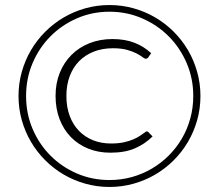

<svg xmlns="http://www.w3.org/2000/svg" viewBox="-20 -735 846 762"><path d="M556.5 -210.5Q557.5 -211.5 559.2 -212.5Q561 -213.5 562.5 -213.5Q565 -213.5 566.5 -212.5Q568 -211.5 568.5 -211L585.5 -193.5Q556 -164 516 -146.5Q476 -129 418 -129Q370 -129 330 -145.2Q290 -161.5 261.2 -191Q232.5 -220.5 216.5 -262Q200.5 -303.5 200.5 -354.5Q200.5 -404.5 217.2 -446Q234 -487.5 263.8 -517.2Q293.5 -547 335 -563.5Q376.5 -580 426 -580Q452 -580 473.8 -576.2Q495.5 -572.5 514 -565.2Q532.5 -558 548.8 -547.8Q565 -537.5 580 -524L568.5 -507.5Q565 -502 558 -502Q553.5 -502 545.2 -508.5Q537 -515 522.2 -522.8Q507.5 -530.5 484.8 -537Q462 -543.5 428 -543.5Q386.5 -543.5 352.5 -530.2Q318.5 -517 294.2 -492.5Q270 -468 256.8 -433Q243.5 -398 243.5 -354.5Q243.5 -309.5 256.8 -274.5Q270 -239.5 293.8 -215.2Q317.5 -191 349.8 -178.2Q382 -165.5 420 -165.5Q450 -165.5 471.5 -170.2Q493 -175 508.8 -181.8Q524.5 -188.5 535.8 -196.2Q547 -204 556.5 -210.5ZM53.5 -354Q53.5 -403.5 66.5 -449.8Q79.5 -496 103 -536Q126.5 -576 159.5 -609Q192.5 -642 232.5 -665.5Q272.5 -689 318.5 -702Q364.5 -715 414.5 -715Q464 -715 510.2 -702Q556.5 -689 596.5 -665.5Q636.5 -642 669.5 -609Q702.5 -576 726 -536Q749.5 -496 762.5 -449.8Q775.5 -403.5 775.5 -354Q775.5 -304 762.5 -258Q749.5 -212 726 -172Q702.5 -132 669.5 -99Q636.5 -66 596.5 -42.5Q556.5 -19 510.2 -6Q464 7 414.5 7Q365 7 318.8 -6Q272.5 -19 232.5 -42.5Q192.5 -66 159.5 -99Q126.5 -132 103 -172Q79.5 -212 66.5 -258Q53.5 -304 53.5 -354ZM83.5 -354Q83.5 -284.5 109.2 -223.8Q135 -163 180 -117.8Q225 -72.5 285.2 -46.5Q345.5 -20.5 414.5 -20.5Q460.5 -20.5 503 -32.2Q545.5 -44 582.5 -65.8Q619.5 -87.5 649.8 -117.8Q680 -148 701.8 -185Q723.5 -222 735.2 -264.8Q747 -307.5 747 -354Q747 -423.5 721 -484.2Q695 -545 649.8 -590.5Q604.5 -636 544 -662.2Q483.5 -688.5 414.5 -688.5Q345.5 -688.5 285.2 -662.2Q225 -636 180 -590.5Q135 -545 109.2 -484.2Q83.5 -423.5 83.5 -354Z"/></svg>

Font: Lato TR Light
Style: Italic
Weight: 300
Italic angle: -12°
Designer: Lukasz Dziedzic
Foundry: Lukasz Dziedzic
Version: Version 1.104 2013